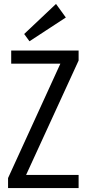

<svg xmlns="http://www.w3.org/2000/svg" viewBox="-20 -957 441 977"><path d="M21 -51 311 -685 338 -633H37V-700H380V-649L89 -15L62 -67H380V0H21ZM315 -868 130 -747 103 -784 265 -937Z"/></svg>

Font: Pathway Extreme Condensed
Style: Regular
Weight: 400
Width: 3
Version: Version 1.001;gftools[0.9.26]